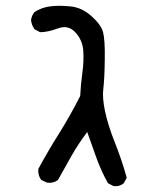

<svg xmlns="http://www.w3.org/2000/svg" viewBox="-20 -511 540 656"><path d="M368 125 349 115Q326 74 310 30Q294 -14 278 -60Q248 -20 224.5 21Q201 62 178 104Q162 116 141 113L121 104Q109 88 111 66Q144 5 181.5 -54.5Q219 -114 254 -183Q256 -224 261.5 -263Q267 -302 264.5 -338Q262 -374 237.5 -400.5Q213 -427 178 -414Q143 -401 117 -401L98 -411Q88 -425 86 -442Q88 -458 98 -470Q123 -486 153.5 -489.5Q184 -493 222 -489Q260 -485 292.5 -456Q325 -427 332 -401.5Q339 -376 338 -307.5Q337 -239 333 -208Q329 -177 339 -130Q349 -83 372.5 -24Q396 35 413 96L403 115Q389 127 368 125Z"/></svg>

Font: NaniFont Regular
Style: Regular
Weight: 400
Designer: Nanigashitei
Version: Version 1.036